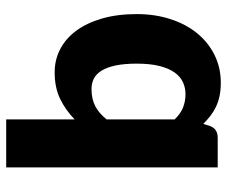

<svg xmlns="http://www.w3.org/2000/svg" viewBox="-76 -492 733 620"><g transform="rotate(90 290.0 -181.5)"><path d="M520 -518.5V164.5H365V-56.5Q335.5 -27.5 299 -9.8Q262.5 8 213 8Q172.5 8 138 -10Q103.5 -28 78.5 -62Q53.5 -96 39.2 -145.2Q25 -194.5 25 -257.5Q25 -315.5 41 -365.2Q57 -415 86.2 -451.2Q115.5 -487.5 156.5 -508Q197.5 -528.5 247 -528.5Q270.5 -528.5 289.5 -524.5Q308.5 -520.5 324.2 -513Q340 -505.5 353.5 -495Q367 -484.5 379.5 -472L386 -492.5Q395 -518.5 424 -518.5ZM267 -111Q284 -111 297.8 -114.2Q311.5 -117.5 323 -123.5Q334.5 -129.5 344.8 -138.5Q355 -147.5 365 -159.5V-379.5Q347 -398.5 326.8 -406.5Q306.5 -414.5 284 -414.5Q262.5 -414.5 244.5 -406Q226.5 -397.5 213.2 -378.8Q200 -360 192.5 -330Q185 -300 185 -257.5Q185 -216.5 191 -188.5Q197 -160.5 207.8 -143.2Q218.5 -126 233.5 -118.5Q248.5 -111 267 -111Z"/></g></svg>

Font: LatoHex
Style: Regular
Weight: 900
Designer: Lukasz Dziedzic
Foundry: tyPoland Lukasz Dziedzic
Version: Version 1.104; Western+Polish opensource